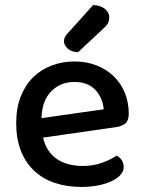

<svg xmlns="http://www.w3.org/2000/svg" viewBox="-20 -725 567 759"><path d="M150 -181Q164 -124 204.5 -96.5Q245 -69 308 -69Q350 -69 385 -82Q420 -95 441 -110Q469 -94 469 -65Q469 -48 456 -33.5Q443 -19 420.5 -8.5Q398 2 367.5 8Q337 14 302 14Q244 14 196.5 -2Q149 -18 115 -50Q81 -82 62.5 -129Q44 -176 44 -238Q44 -298 62 -343.5Q80 -389 111 -419.5Q142 -450 184 -466Q226 -482 274 -482Q322 -482 361.5 -466.5Q401 -451 429.5 -423.5Q458 -396 473.5 -358Q489 -320 489 -275Q489 -250 477 -238.5Q465 -227 442 -223ZM144 -258 390 -293Q386 -338 357 -369.5Q328 -401 274 -401Q219 -401 182.5 -364Q146 -327 144 -258ZM348 -705Q378 -704 395 -689.5Q412 -675 412 -658Q412 -641 405 -630.5Q398 -620 381 -605L289 -519Q263 -519 248 -532.5Q233 -546 233 -562Q233 -572 237.5 -580Q242 -588 250 -596Z"/></svg>

Font: Baloo 2 Latin Medium
Style: Regular
Weight: 500
Designer: Sarang Kulkarni and Ek Type
Foundry: Ek Type
Version: Version 1.001